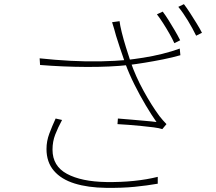

<svg xmlns="http://www.w3.org/2000/svg" viewBox="-20 -871 1040 925"><path d="M764 -815Q777 -798 792 -774Q807 -750 822 -724.5Q837 -699 848 -677L820 -663Q811 -683 796.5 -708.5Q782 -734 766 -759Q750 -784 736 -802ZM866 -851Q880 -833 896 -808Q912 -783 927.5 -758Q943 -733 953 -713L925 -699Q908 -734 885 -772Q862 -810 839 -838ZM539 -699Q535 -714 530 -731.5Q525 -749 520 -764L556 -769Q558 -750 566.5 -715.5Q575 -681 587 -642.5Q599 -604 610 -571Q633 -504 671 -434.5Q709 -365 748 -312Q756 -302 764.5 -292Q773 -282 782 -273L762 -249Q747 -254 720 -257.5Q693 -261 661.5 -264Q630 -267 599.5 -269.5Q569 -272 546 -273L548 -300Q580 -298 615 -294.5Q650 -291 682 -288.5Q714 -286 734 -283Q710 -317 682 -364Q654 -411 628 -463Q602 -515 584 -564Q568 -609 557 -643Q546 -677 539 -699ZM171 -590Q245 -582 320.5 -578Q396 -574 466 -575.5Q536 -577 590 -582Q625 -586 670 -593Q715 -600 761.5 -611.5Q808 -623 846 -637L849 -605Q811 -594 766 -585Q721 -576 678 -569Q635 -562 602 -558Q511 -548 397.5 -548.5Q284 -549 173 -558ZM279 -293Q259 -256 246 -222.5Q233 -189 233 -150Q233 -71 302.5 -33.5Q372 4 492 6Q563 7 625.5 0.5Q688 -6 740 -19V14Q689 23 628.5 29Q568 35 491 34Q404 33 339.5 13Q275 -7 239.5 -48.5Q204 -90 204 -153Q204 -191 217.5 -227Q231 -263 248 -300Z"/></svg>

Font: Noto Sans TC
Style: Regular
Weight: 100
Designer: Ryoko NISHIZUKA 西塚涼子 (kana, bopomofo & ideographs); Paul D. Hunt (Latin, Greek & Cyrillic); Sandoll Communications 산돌커뮤니
Foundry: Adobe
Version: Version 2.004;hotconv 1.0.118;makeotfexe 2.5.65603